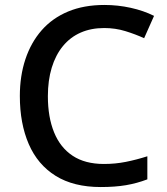

<svg xmlns="http://www.w3.org/2000/svg" viewBox="-20 -744 673 774"><path d="M400 -631Q347 -631 305 -612.5Q263 -594 233.5 -558Q204 -522 188.5 -471Q173 -420 173 -356Q173 -272 198 -210.5Q223 -149 273 -116Q323 -83 399 -83Q445 -83 487.5 -91.5Q530 -100 574 -114V-21Q532 -5 488 2.5Q444 10 386 10Q277 10 204.5 -35Q132 -80 96 -163Q60 -246 60 -357Q60 -438 82.5 -505.5Q105 -573 148 -622Q191 -671 254.5 -697.5Q318 -724 401 -724Q455 -724 507 -712.5Q559 -701 601 -680L561 -590Q526 -606 485.5 -618.5Q445 -631 400 -631Z"/></svg>

Font: Noto Sans Thai Medium
Style: Regular
Weight: 500
Designer: Monotype Design Team
Foundry: Monotype Imaging Inc.
Version: Version 2.001